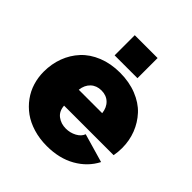

<svg xmlns="http://www.w3.org/2000/svg" viewBox="-201 -865 1010 1010"><g transform="rotate(45 304.5 -360.0)"><path d="M222.2 -580.1V-730H392.1V-580.1ZM307.1 9.8Q252.9 9.8 206.3 -4.4Q159.7 -18.6 125.7 -43.2Q91.8 -67.9 67.4 -101.3Q43 -134.8 31 -174.1Q19 -213.4 19 -255.9Q19 -313.5 37.8 -363.8Q56.6 -414.1 92.3 -452.6Q127.9 -491.2 183.3 -513.7Q238.8 -536.1 307.1 -536.1Q375.5 -536.1 431.2 -513.9Q486.8 -491.7 522 -453.9Q557.1 -416 576.2 -367.2Q595.2 -318.4 595.2 -263.2Q595.2 -234.4 589.8 -205.1H221.2Q224.1 -165.5 250.5 -145.8Q276.9 -126 313 -126Q344.7 -126 372.1 -140.6Q399.4 -155.3 408.2 -179.2L568.8 -132.8Q535.2 -67.4 467.5 -28.8Q399.9 9.8 307.1 9.8ZM216.8 -318.8H391.1Q386.7 -356.9 363.5 -378.9Q340.3 -400.9 304.2 -400.9Q268.1 -400.9 244.6 -378.9Q221.2 -356.9 216.8 -318.8Z"/></g></svg>

Font: Rawline Black
Style: Regular
Weight: 900
Designer: Matt McInerney, Pablo Impallari, Rodrigo Fuenzalida
Foundry: Matt McInerney, Pablo Impallari, Rodrigo Fuenzalida
Version: Version 4.020;PS 004.020;hotconv 1.0.88;makeotf.lib2.5.64775